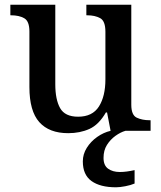

<svg xmlns="http://www.w3.org/2000/svg" viewBox="-20 -556 684 816"><path d="M270 10Q189 10 147 -37Q105 -84 105 -186V-422Q105 -466 83 -478.5Q61 -491 27 -491H24V-536H215V-198Q215 -133 235.5 -96.5Q256 -60 312 -60Q373 -60 400.5 -103.5Q428 -147 428 -219V-421Q428 -467 405.5 -479Q383 -491 351 -491H347V-536H538V-111Q538 -67 561 -56Q584 -45 616 -45H620V0H450L435 -78H430Q400 -26 360 -8Q320 10 270 10ZM473 240Q406 240 369 213.5Q332 187 332 130Q332 99 349 72Q366 45 393 26Q420 7 450 0H513Q492 6 470.5 21.5Q449 37 434.5 60Q420 83 420 115Q420 147 439.5 161Q459 175 489 175Q503 175 518.5 173Q534 171 552 167V224Q536 231 512.5 235.5Q489 240 473 240Z"/></svg>

Font: Noto Serif Lao Medium
Style: Regular
Weight: 500
Designer: Monotype Design Team
Foundry: Monotype Imaging Inc.
Version: Version 2.003; ttfautohint (v1.8.4.7-5d5b)